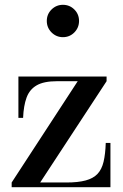

<svg xmlns="http://www.w3.org/2000/svg" viewBox="-20 -778 512 798"><path d="M28.5 0V-19.5L303 -440.5H217Q162.5 -440.5 132.8 -423.5Q103 -406.5 90.5 -372.5Q78 -338.5 76 -288H56.5V-460H423V-440.5L147 -19.5H255.5Q304.5 -19.5 336 -28Q367.5 -36.5 385.2 -55.2Q403 -74 410.5 -105.8Q418 -137.5 419.5 -184H439V0ZM241.5 -623.5Q214 -623.5 194.2 -643.2Q174.5 -663 174.5 -691Q174.5 -719 194.2 -738.5Q214 -758 241.5 -758Q269.5 -758 289 -738.5Q308.5 -719 308.5 -691Q308.5 -663 289 -643.2Q269.5 -623.5 241.5 -623.5Z"/></svg>

Font: Bodoni Moda Medium
Style: Regular
Weight: 500
Designer: Owen Earl
Foundry: indestructible type
Version: Version 2.005